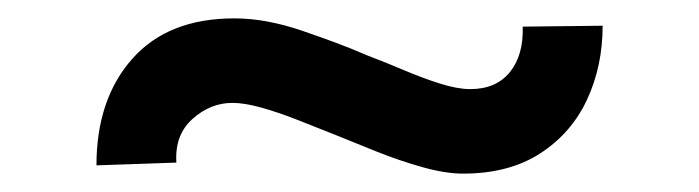

<svg xmlns="http://www.w3.org/2000/svg" viewBox="-20 -447 761 209"><path d="M484 -258Q465 -258 440 -265Q415 -272 390 -282Q365 -292 343 -301Q323 -309 302.5 -317Q282 -325 264 -330Q246 -335 233 -335Q209 -335 189.5 -317.5Q170 -300 172 -270L85 -267Q85 -339 124 -383Q163 -427 235 -427Q253 -427 271.5 -423.5Q290 -420 309 -413.5Q328 -407 345.5 -400.5Q363 -394 379 -387Q400 -379 420 -370.5Q440 -362 459 -356Q478 -350 492 -350Q520 -350 535 -368.5Q550 -387 549 -418L636 -419Q636 -375 619 -338.5Q602 -302 568 -280Q534 -258 484 -258Z"/></svg>

Font: Lexend Mega
Style: Regular
Weight: 400
Designer: Bonnie Shaver-Troup, Thomas Jockin
Foundry: Lexend
Version: Version 1.007